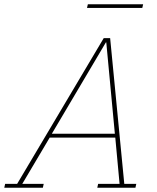

<svg xmlns="http://www.w3.org/2000/svg" viewBox="-62 -876 733 896"><path d="M-38 -18H18L422 -698H452L518 -18H574L570 0H392L396 -18H496L476 -234H170L42 -18H142L138 0H-42ZM180 -252H474L434 -678H432ZM348 -856H606L602 -839H344Z"/></svg>

Font: IBM Plex Serif Thin
Style: Italic
Weight: 100
Italic angle: -14°
Designer: Mike Abbink, Paul van der Laan, Pieter van Rosmalen
Foundry: Bold Monday
Version: Version 3.001